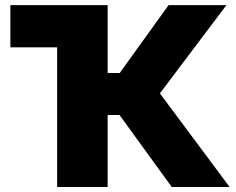

<svg xmlns="http://www.w3.org/2000/svg" viewBox="-20 -748 944 768"><path d="M304.2 -727.5V-558.6H21.5V-727.5ZM208.5 0V-727.5H410.6V-456.1H459L654.3 -727.5H885.7L619.6 -374.5L898.4 0H667L458 -288.1H410.6V0Z"/></svg>

Font: Inter 28pt Black
Style: Regular
Weight: 900
Designer: Rasmus Andersson
Foundry: rsms
Version: Version 4.001;git-66647c0bb